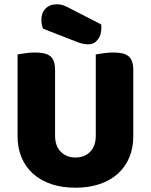

<svg xmlns="http://www.w3.org/2000/svg" viewBox="-20 -860 704 896"><path d="M602 -224Q602 -170 583.5 -125.5Q565 -81 530 -49.5Q495 -18 445 -1Q395 16 332 16Q269 16 219 -1Q169 -18 134 -49.5Q99 -81 80.5 -125.5Q62 -170 62 -224V-606Q73 -608 97 -611.5Q121 -615 143 -615Q166 -615 183.5 -611.5Q201 -608 213 -599Q225 -590 231 -574Q237 -558 237 -532V-227Q237 -179 263.5 -152Q290 -125 332 -125Q375 -125 401 -152Q427 -179 427 -227V-606Q438 -608 462 -611.5Q486 -615 508 -615Q531 -615 548.5 -611.5Q566 -608 578 -599Q590 -590 596 -574Q602 -558 602 -532ZM181 -726Q176 -737 174.5 -748Q173 -759 173 -768Q173 -800 192.5 -820Q212 -840 246 -840Q264 -840 280 -833.5Q296 -827 316 -816L452 -746Q453 -742 453 -738Q453 -734 453 -730Q453 -695 435.5 -674Q418 -653 392 -653Q367 -653 335 -666Z"/></svg>

Font: Baloo Bhaina
Style: Regular
Weight: 400
Designer: Manish Minz, Shuchita Grover and Ek Type
Foundry: Ek Type
Version: Version 1.443;PS 1.000;hotconv 16.6.51;makeotf.lib2.5.65220;